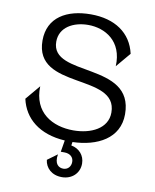

<svg xmlns="http://www.w3.org/2000/svg" viewBox="-98 -786 867 1075"><g transform="rotate(10 335.0 -249.0)"><path d="M327 -651C422 -651 525 -594 518 -450L588 -533C562 -648 468 -712 331 -712C196 -712 89 -654 89 -521C89 -241 539 -414 539 -190C539 -99 446 -55 346 -55C228 -55 116 -115 121 -266L51 -183C75 -74 163 0 309 9L298 75H318C352 75 371 94 371 120C371 147 353 166 328 166C303 166 275 149 285 92L229 133C234 178 270 214 328 214C385 214 427 175 427 120C427 73 395 38 350 30L353 10C493 6 616 -56 616 -194C616 -491 166 -326 166 -528C166 -610 242 -651 327 -651Z"/></g></svg>

Font: Absans
Style: Regular
Weight: 400
Designer: Valerio Monopoli
Version: Version 1.200;Glyphs 3.2 (3217)